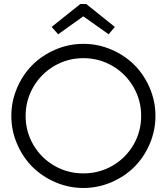

<svg xmlns="http://www.w3.org/2000/svg" viewBox="-20 -913 825 951"><path d="M394 -831.1H391.1L268.1 -743.2L235.8 -779.8L377.9 -893.1H407.2L548.8 -779.8L518.1 -743.2ZM254.6 -667.5Q320.8 -695.8 393.1 -695.8Q465.3 -695.8 531.5 -667.5Q597.7 -639.2 645.5 -591.3Q693.4 -543.5 721.7 -477.3Q750 -411.1 750 -338.9Q750 -266.6 721.7 -200.4Q693.4 -134.3 645.5 -86.4Q597.7 -38.6 531.5 -10.3Q465.3 18.1 393.1 18.1Q320.8 18.1 254.6 -10.3Q188.5 -38.6 140.6 -86.4Q92.8 -134.3 64.5 -200.4Q36.1 -266.6 36.1 -338.9Q36.1 -411.1 64.5 -477.3Q92.8 -543.5 140.6 -591.3Q188.5 -639.2 254.6 -667.5ZM145.3 -482.4Q106.9 -416.5 106.9 -338.9Q106.9 -261.2 145.3 -195.6Q183.6 -129.9 249.3 -92Q314.9 -54.2 393.1 -54.2Q471.2 -54.2 536.9 -92Q602.5 -129.9 640.9 -195.6Q679.2 -261.2 679.2 -338.9Q679.2 -416.5 640.9 -482.4Q602.5 -548.3 536.6 -586.7Q470.7 -625 393.1 -625Q315.4 -625 249.5 -586.7Q183.6 -548.3 145.3 -482.4Z"/></svg>

Font: Rawengulk
Style: Bold
Weight: 700
Version: Version 0.92